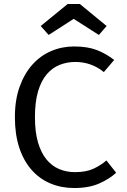

<svg xmlns="http://www.w3.org/2000/svg" viewBox="-20 -935 640 967"><path d="M358 -68Q415 -68 452.5 -86Q490 -104 516 -127L565 -65Q533 -35 481 -11.5Q429 12 354 12Q289 12 234 -11Q179 -34 139 -79.5Q99 -125 77 -191.5Q55 -258 55 -345Q55 -432 79 -498.5Q103 -565 143.5 -610Q184 -655 238 -678Q292 -701 353 -701Q421 -701 467.5 -683Q514 -665 555 -633L503 -572Q471 -598 435 -610.5Q399 -623 359 -623Q318 -623 281 -608.5Q244 -594 216 -561.5Q188 -529 172 -476Q156 -423 156 -345Q156 -270 171.5 -217.5Q187 -165 214 -132Q241 -99 278 -83.5Q315 -68 358 -68ZM225 -759 185 -804 321 -915H382L517 -804L478 -759L351 -840Z"/></svg>

Font: Wlorlttqgufhjawjgtejqphaquk
Style: Regular
Weight: 400
Monospace: yes
Designer: Carrois Corporate & Edenspiekermann
Foundry: Carrois Corporate GbR & Edenspiekermann AG
Version: Version 2.001